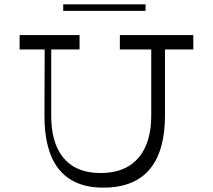

<svg xmlns="http://www.w3.org/2000/svg" viewBox="-20 -861 977 881"><path d="M648 -841H270V-811H648ZM867 -700H530V-634H674V-329C674 -179 606 -67 442 -67C278 -67 215 -179 215 -329V-634H345V-700H70V-634H185L184 -332C183 -127 262 0 454 0C655 0 737 -127 737 -332V-634H867Z"/></svg>

Font: Space Cowgirl Light
Style: Regular
Weight: 300
Designer: Valery Marier
Foundry: Valery Marier
Version: Version 1.000;hotconv 1.0.109;makeotfexe 2.5.65596